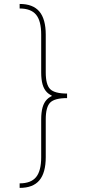

<svg xmlns="http://www.w3.org/2000/svg" viewBox="-20 -792 436 949"><path d="M311.5 -307.1Q275.9 -307.1 251.5 -314Q227.1 -320.8 212.2 -335.7Q197.3 -350.6 190.4 -374.8Q183.6 -398.9 183.6 -434.1V-620.6Q183.6 -689 158.2 -719.5Q132.8 -750 77.1 -750V-772.5Q110.4 -772.5 134.5 -763.2Q158.7 -753.9 174.6 -735.1Q190.4 -716.3 198.2 -687.7Q206.1 -659.2 206.1 -620.6V-434.1Q206.1 -373.5 228 -351.6Q250 -329.6 311.5 -329.6ZM77.1 136.7V114.3Q132.8 114.3 158.2 83.5Q183.6 52.7 183.6 -15.1V-201.7Q183.6 -236.8 190.4 -261.2Q197.3 -285.6 212.2 -300.8Q227.1 -315.9 251.5 -322.8Q275.9 -329.6 311.5 -329.6V-307.1Q250 -307.1 228 -284.9Q206.1 -262.7 206.1 -201.7V-15.1Q206.1 23.4 198.2 52Q190.4 80.6 174.6 99.4Q158.7 118.2 134.5 127.4Q110.4 136.7 77.1 136.7ZM311.5 -307.1H235.4V-329.6H311.5Z"/></svg>

Font: Inter Tight Thin
Style: Regular
Weight: 250
Designer: Rasmus Andersson
Foundry: rsms
Version: Version 3.004